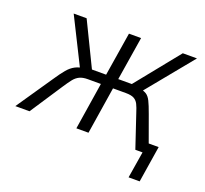

<svg xmlns="http://www.w3.org/2000/svg" viewBox="-136 -619 938 878"><g transform="rotate(20 333.5 -180.0)"><path d="M572 129 593 0H563L570 -48H654L626 129ZM-26 0 92 -173Q116 -209 132.5 -228.5Q149 -248 168 -258Q187 -268 217 -272L196 -257L80 -489H143L246 -277H315L349 -489H408L374 -277H440L611 -489H680L490 -257L478 -272Q502 -267 514.5 -259Q527 -251 536.5 -232Q546 -213 560 -174L623 0H558L505 -158Q497 -184 489.5 -199Q482 -214 468.5 -221.5Q455 -229 428 -229H366L330 0H271L307 -229H243Q219 -229 203.5 -221.5Q188 -214 176 -199Q164 -184 147 -158L43 0Z"/></g></svg>

Font: Nunito Sans 10pt Condensed Light
Style: Italic
Weight: 300
Width: 3
Italic angle: -9°
Designer: Vernon Adams
Foundry: Vernon Adams
Version: Version 3.101;gftools[0.9.27]